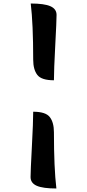

<svg xmlns="http://www.w3.org/2000/svg" viewBox="-20 -887 496 1093"><path d="M287 -430Q216 -430 192.5 -460.5Q169 -491 169 -547Q169 -751 155 -867Q232 -867 267 -851.5Q302 -836 302 -802Q302 -768 294.5 -628Q287 -488 287 -430ZM169 -251Q240 -251 263.5 -220.5Q287 -190 287 -134Q287 70 301 186Q224 186 189 170.5Q154 155 154 121Q154 87 161.5 -53Q169 -193 169 -251Z"/></svg>

Font: MeriendaOneRegular
Style: Regular
Weight: 400
Designer: Eduardo Rodriguez Tunni
Foundry: Eduardo Rodriguez Tunni
Version: Version 1.001